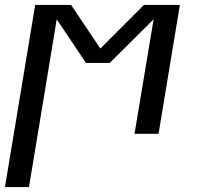

<svg xmlns="http://www.w3.org/2000/svg" viewBox="-29 -540 799 775"><path d="M-9 215 113 -520H258L376 -344L552 -520H697L611 0H514L591 -462L414 -286H318L200 -462L88 215Z"/></svg>

Font: Iosevka Etoile Medium Oblique
Style: Regular
Weight: 500
Italic angle: -9°
Designer: Belleve Invis
Foundry: Belleve Invis
Version: Version 15.5.2; ttfautohint (v1.8.4)